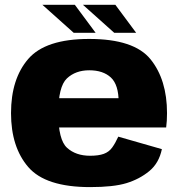

<svg xmlns="http://www.w3.org/2000/svg" viewBox="-20 -758 738 784"><path d="M348 6V-122Q289.5 -122 253.8 -154.5Q218 -187 218 -296Q218 -404.5 253.2 -437.8Q288.5 -471 344.5 -471Q401 -471 432.8 -441.5Q464.5 -412 464.5 -340.5L470.5 -357H201V-237.5H658.5Q662 -263.5 662 -296Q662 -432.5 594.8 -515.8Q527.5 -599 344 -599Q166 -599 95.5 -517.5Q25 -436 25 -296Q25 -157.5 95.5 -75.8Q166 6 348 6ZM348 -122V6Q443.5 6 496.5 -10.2Q549.5 -26.5 589.2 -59Q629 -91.5 641 -149L463 -200Q451 -173.5 438 -155.5Q425 -137.5 403.8 -129.8Q382.5 -122 348 -122ZM446.5 -624H536L451 -738.5H318.5ZM281 -624H370.5L285.5 -738.5H153Z"/></svg>

Font: Anybody UltraCondensed Thin ExtraBold
Style: Regular
Weight: 800
Version: Version 1.111